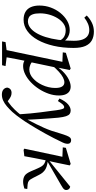

<svg xmlns="http://www.w3.org/2000/svg" viewBox="492 -1272 1019 2043"><g transform="rotate(90 1001.5 -250.5)"><path d="M190 8Q140 8 106 -12Q72 -32 55.5 -70Q39 -108 39 -160Q39 -223 60 -280.5Q81 -338 118 -383.5Q155 -429 202 -456Q249 -483 301 -483Q350 -483 388.5 -454.5Q427 -426 440 -372H450L425 -337Q413 -391 382 -415.5Q351 -440 302 -440Q264 -440 231 -416.5Q198 -393 173.5 -353Q149 -313 135.5 -264.5Q122 -216 122 -166Q122 -118 132.5 -89.5Q143 -61 162.5 -49.5Q182 -38 206 -38Q241 -38 272 -60Q303 -82 329 -124Q355 -166 374 -226Q393 -286 403.5 -362Q414 -438 414 -527Q414 -583 400.5 -619.5Q387 -656 361.5 -673.5Q336 -691 301 -691Q266 -691 232.5 -677Q199 -663 168 -638L145 -664Q179 -698 222.5 -719Q266 -740 316 -740Q370 -740 409 -718.5Q448 -697 469 -650Q490 -603 490 -524Q490 -408 467.5 -311Q445 -214 405 -142.5Q365 -71 310 -31.5Q255 8 190 8Z M421 237 428 200 542 185H563L683 200L674 237ZM503 237 641 -420 657 -404 537 -409 542 -442 709 -493 725 -483 697 -343 699 -339 636 -40 631 -25Q619 35 609.5 81Q600 127 594 164.5Q588 202 582 237ZM683 13Q652 13 630 1Q608 -11 585 -38L621 -98Q644 -74 669.5 -63.5Q695 -53 719 -53Q745 -53 768.5 -63Q792 -73 812.5 -91.5Q833 -110 850 -132Q869 -158 884 -190Q899 -222 907.5 -257.5Q916 -293 916 -329Q916 -378 900.5 -402Q885 -426 856 -426Q833 -426 804.5 -411.5Q776 -397 743 -367Q710 -337 671 -291L658 -310H668Q698 -367 738.5 -408Q779 -449 822.5 -471Q866 -493 901 -493Q928 -493 949 -481Q970 -469 983 -441Q996 -413 996 -367Q996 -314 977.5 -260Q959 -206 927.5 -157Q896 -108 855.5 -69.5Q815 -31 770.5 -9Q726 13 683 13Z M987 239Q952 239 933 223Q914 207 912 182Q916 160 930.5 148Q945 136 968 136Q991 136 1009.5 145.5Q1028 155 1049 171L1077 192L1066 197H1033L1030 192Q1050 182 1070 168Q1090 154 1109.5 137.5Q1129 121 1147 102Q1176 72 1201.5 39.5Q1227 7 1249 -26Q1278 -80 1300 -124.5Q1322 -169 1339.5 -208.5Q1357 -248 1371 -288Q1385 -328 1397 -372Q1413 -425 1424 -452Q1435 -479 1446 -488.5Q1457 -498 1471 -498Q1489 -498 1499.5 -488.5Q1510 -479 1510 -463Q1510 -445 1504.5 -428.5Q1499 -412 1484 -383Q1467 -348 1449 -312Q1431 -276 1403 -226Q1389 -201 1374 -174.5Q1359 -148 1342.5 -120.5Q1326 -93 1308.5 -64Q1291 -35 1271 -5Q1257 16 1241.5 37.5Q1226 59 1209 82Q1192 105 1171 128Q1140 161 1110 186.5Q1080 212 1049.5 225.5Q1019 239 987 239ZM1196 52Q1192 -12 1187 -64.5Q1182 -117 1175.5 -169.5Q1169 -222 1160 -285Q1153 -348 1147 -377Q1141 -406 1135.5 -415Q1130 -424 1121 -424Q1107 -424 1093.5 -410.5Q1080 -397 1055 -357L1028 -374Q1058 -438 1090.5 -465.5Q1123 -493 1156 -493Q1177 -493 1192 -482.5Q1207 -472 1216.5 -444Q1226 -416 1232 -363Q1236 -318 1239.5 -273.5Q1243 -229 1245.5 -185.5Q1248 -142 1250.5 -100.5Q1253 -59 1254 -21H1272Z M1575 8 1562 0 1652 -423 1669 -404 1548 -409 1553 -442 1724 -493 1740 -483 1715 -361 1683 -214Q1672 -161 1662 -107.5Q1652 -54 1642 0ZM1986 0Q1966 6 1948.5 9.5Q1931 13 1913 13Q1878 13 1852 -2Q1826 -17 1803 -69L1771 -143Q1759 -170 1748.5 -185.5Q1738 -201 1725.5 -209.5Q1713 -218 1694 -224L1667 -231V-255H1681L1708 -279L1966 -488Q1982 -486 1992 -474Q2002 -462 2002 -446Q2002 -435 1996.5 -426.5Q1991 -418 1978.5 -409Q1966 -400 1946 -389L1695 -244L1698 -249L1725 -244Q1756 -238 1777 -226.5Q1798 -215 1814 -197Q1830 -179 1842 -154L1871 -97Q1890 -59 1904.5 -48Q1919 -37 1942 -35L1991 -31Z"/></g></svg>

Font: Source Serif 4 18pt
Style: Italic
Weight: 400
Italic angle: -12°
Designer: Frank Grießhammer
Foundry: Adobe Systems Incorporated
Version: Version 4.004;hotconv 1.0.116;makeotfexe 2.5.65601